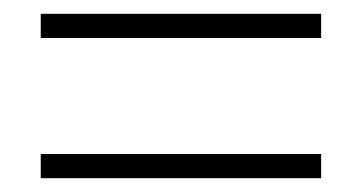

<svg xmlns="http://www.w3.org/2000/svg" viewBox="-20 -460 524 278"><path d="M39 -440H445V-405H39ZM39 -237H445V-202H39Z"/></svg>

Font: Gontserrat ExtraLight
Style: Regular
Weight: 275
Designer: Julieta Ulanovsky
Foundry: Julieta Ulanovsky
Version: Version 6.001